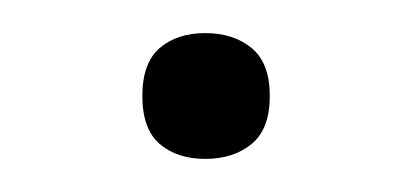

<svg xmlns="http://www.w3.org/2000/svg" viewBox="-20 -428 249 116"><path d="M104 -332Q87 -332 76.5 -341Q66 -350 66 -370Q66 -390 76.5 -399Q87 -408 104 -408Q121 -408 132 -399Q143 -390 143 -370Q143 -350 132 -341Q121 -332 104 -332Z"/></svg>

Font: Encode Sans Narrow
Style: ExtraLight
Weight: 200
Designer: Pablo Impallari, Andres Torresi
Foundry: Pablo Impallari, Andres Torresi
Version: Version 1.000; ttfautohint (v1.00) -l 8 -r 50 -G 200 -x 14 -